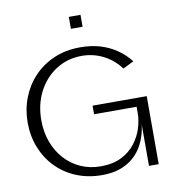

<svg xmlns="http://www.w3.org/2000/svg" viewBox="-90 -908 889 992"><g transform="rotate(-10 354.0 -412.5)"><path d="M366.3 5Q291.7 5 230.1 -20.8Q168.5 -46.6 124.6 -92.3Q80.7 -138 57.1 -198.4Q33.5 -258.8 33.5 -328Q33.5 -397.4 57.2 -458.4Q80.9 -519.4 125.2 -566Q169.5 -612.6 231 -638.8Q292.5 -665 368 -665Q425.3 -665 473 -650.7Q520.7 -636.3 559.2 -609.6Q597.8 -582.8 626.2 -546L569.5 -518Q533.2 -566.8 480.7 -593.4Q428.2 -620 368 -620Q293.3 -620 233.5 -581.9Q173.8 -543.8 139.4 -477.8Q105 -411.8 105 -328Q105 -266.7 124.2 -214.5Q143.4 -162.3 178.5 -123.2Q213.6 -84 261.8 -62.4Q309.9 -40.8 367.2 -40.8Q431.8 -40.8 476.5 -63.6Q521.3 -86.3 549.1 -122.8Q577 -159.4 589.6 -201Q602.1 -242.6 602.1 -278.4V-311.8H378.9V-356.8H663.1V0H612.1V-218Q604.8 -152.9 574.9 -102.5Q545.1 -52 492.9 -23.5Q440.7 5 366.3 5ZM337.7 -767.3V-829.9H399V-767.3Z"/></g></svg>

Font: Panamera Thin
Style: Regular
Weight: 100
Designer: Bastien Sozeau
Foundry: NBR — Bastien Sozeau
Version: Version 3.003;gftools[0.9.33]